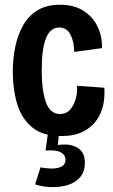

<svg xmlns="http://www.w3.org/2000/svg" viewBox="-20 -562 475 810"><path d="M238 12Q160 12 115.5 -25Q71 -62 52.5 -123.5Q34 -185 34 -259Q34 -314 44.5 -365Q55 -416 78 -456Q101 -496 139 -519Q177 -542 233 -542Q293 -542 333 -516Q373 -490 392.5 -448Q412 -406 410 -359L293 -343Q293 -385 277.5 -415.5Q262 -446 229 -446Q156 -446 156 -266Q156 -179 174 -130Q192 -81 234 -81Q259 -81 275 -98.5Q291 -116 299 -143.5Q307 -171 305 -200L420 -192Q423 -158 416 -122Q409 -86 388 -55.5Q367 -25 330 -6.5Q293 12 238 12ZM128 216 151 144Q168 148 193 149Q218 150 237 142Q256 134 256 112Q256 91 236.5 80.5Q217 70 172 73L184 -12H230L224 50Q273 42 305.5 60.5Q338 79 338 124Q338 162 318.5 185Q299 208 267.5 218Q236 228 199.5 227.5Q163 227 128 216Z"/></svg>

Font: Bricolage Grotesque 10pt Condensed SemiBold
Style: Regular
Weight: 600
Width: 3
Designer: Mathieu Triay
Foundry: Atelier Triay
Version: Version 1.000; ttfautohint (v1.8.4.7-5d5b);gftools[0.9.32]